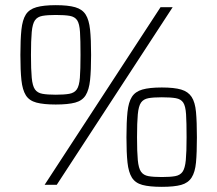

<svg xmlns="http://www.w3.org/2000/svg" viewBox="-20 -716 842 744"><path d="M153 0 602 -688H649L200 0ZM196 -311Q149 -311 121 -318.5Q93 -326 80 -347Q67 -368 63 -405.5Q59 -443 59 -503Q59 -563 63 -601Q67 -639 80 -659.5Q93 -680 121 -688Q149 -696 196 -696Q244 -696 271.5 -688Q299 -680 312 -659.5Q325 -639 329 -601Q333 -563 333 -503Q333 -443 329 -405.5Q325 -368 312 -347Q299 -326 271.5 -318.5Q244 -311 196 -311ZM196 -349Q229 -349 248.5 -352.5Q268 -356 277.5 -369.5Q287 -383 289.5 -414.5Q292 -446 292 -503Q292 -560 290 -592Q288 -624 279 -637.5Q270 -651 250.5 -654.5Q231 -658 196 -658Q164 -658 144.5 -654.5Q125 -651 115.5 -637.5Q106 -624 103 -592Q100 -560 100 -503Q100 -446 103 -414.5Q106 -383 115.5 -369.5Q125 -356 144.5 -352.5Q164 -349 196 -349ZM607 8Q559 8 531.5 0.5Q504 -7 491 -28Q478 -49 474 -86.5Q470 -124 470 -184Q470 -244 474 -282Q478 -320 491 -340.5Q504 -361 531.5 -369Q559 -377 607 -377Q655 -377 682 -369Q709 -361 722.5 -340.5Q736 -320 739.5 -282Q743 -244 743 -184Q743 -124 739.5 -86.5Q736 -49 722.5 -28Q709 -7 682 0.5Q655 8 607 8ZM607 -30Q640 -30 659 -33.5Q678 -37 687.5 -50.5Q697 -64 700 -95.5Q703 -127 703 -184Q703 -241 701 -273Q699 -305 690 -318.5Q681 -332 661.5 -335.5Q642 -339 607 -339Q574 -339 555 -335.5Q536 -332 526.5 -318.5Q517 -305 514 -273Q511 -241 511 -184Q511 -127 514 -95.5Q517 -64 526.5 -50.5Q536 -37 555 -33.5Q574 -30 607 -30Z"/></svg>

Font: Saira Thin ExtraLight
Style: Regular
Weight: 250
Version: Version 1.101